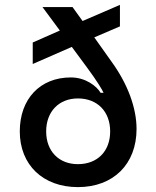

<svg xmlns="http://www.w3.org/2000/svg" viewBox="-20 -759 640 786"><path d="M299 7C444 7 539 -87 539 -231C539 -317 503 -415 437 -506L366 -606L471 -651V-739L318 -673L277 -730H154L225 -634L114 -585V-497L274 -567L336 -483C379 -425 400 -389 404 -379H392C376 -406 331 -442 270 -442C144 -442 61 -354 61 -221C61 -84 156 7 299 7ZM299 -87C221 -87 169 -140 169 -221C169 -302 221 -356 299 -356C379 -356 431 -302 431 -221C431 -140 379 -87 299 -87Z"/></svg>

Font: Tekne LDO SemiBold
Style: Regular
Weight: 600
Monospace: yes
Designer: Alessio Laiso, Mario Rullo, Paolo Rosset
Foundry: Alessio Laiso
Version: Version 1.000;hotconv 1.0.109;makeotfexe 2.5.65596